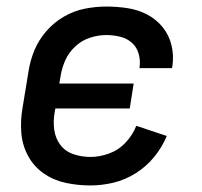

<svg xmlns="http://www.w3.org/2000/svg" viewBox="-20 -558 616 586"><path d="M256 8Q291 8 326.5 -0.5Q362 -9 394.5 -29.5Q427 -50 451 -79.5Q475 -109 489 -143L396 -174Q385 -146 363.5 -123Q342 -100 313 -89.5Q284 -79 256 -79Q229 -79 204 -87.5Q179 -96 164 -116Q149 -136 145.5 -162.5Q142 -189 147 -216L149 -227H376L388 -303H161L165 -326Q169 -351 179.5 -374.5Q190 -398 210 -416.5Q230 -435 255 -443Q280 -451 304 -451Q326 -451 346.5 -446Q367 -441 382 -428Q397 -415 403 -394.5Q409 -374 406 -353Q406 -351 405 -350H505L506 -355Q511 -388 503.5 -419.5Q496 -451 476.5 -475Q457 -499 429.5 -513.5Q402 -528 370 -533Q338 -538 304 -538Q272 -538 239 -531.5Q206 -525 175.5 -507.5Q145 -490 121.5 -463Q98 -436 85 -404.5Q72 -373 67 -340L49 -230Q42 -191 45 -153Q48 -115 65.5 -82.5Q83 -50 113 -29Q143 -8 180 0Q217 8 256 8Z"/></svg>

Font: Iosevka Sparkle Medium
Style: Italic
Weight: 500
Italic angle: -9°
Designer: Belleve Invis
Foundry: Belleve Invis
Version: Version 4.5.0; ttfautohint (v1.8.3)